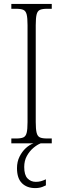

<svg xmlns="http://www.w3.org/2000/svg" viewBox="-20 -734 324 983"><path d="M38 0V-25H63Q87 -25 99.5 -30.5Q112 -36 116.5 -54Q121 -72 121 -109V-605Q121 -642 116.5 -660Q112 -678 99.5 -683.5Q87 -689 63 -689H38V-714H245V-689H221Q197 -689 184.5 -683.5Q172 -678 167.5 -660Q163 -642 163 -605V-109Q163 -73 167.5 -54.5Q172 -36 184.5 -30.5Q197 -25 221 -25H245V0ZM160 229Q118 229 92.5 204Q67 179 67 127Q67 94 80 68Q93 42 112 24.5Q131 7 151 0H188Q170 7 150.5 23.5Q131 40 117.5 64.5Q104 89 104 121Q104 162 121 179.5Q138 197 163 197Q177 197 188.5 194Q200 191 215 184V215Q207 219 198 222.5Q189 226 179.5 227.5Q170 229 160 229Z"/></svg>

Font: Noto Serif Khmer Condensed ExtraLight
Style: Regular
Weight: 250
Width: 3
Designer: Danh Hong and the Monotype Design Team
Foundry: Monotype Imaging Inc.
Version: Version 2.004